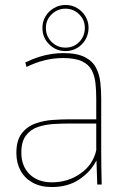

<svg xmlns="http://www.w3.org/2000/svg" viewBox="-20 -744 508 774"><path d="M189 10Q144 10 112 -7.5Q80 -25 63 -56Q46 -87 46 -127Q46 -178 67.5 -206Q89 -234 122.5 -246Q156 -258 192.5 -260.5Q229 -263 259 -263H368V-345Q368 -378 365 -407.5Q362 -437 350 -460.5Q338 -484 310.5 -497Q283 -510 234 -510Q195 -510 158 -500.5Q121 -491 87 -474L82 -492Q110 -506 137 -514.5Q164 -523 189 -526.5Q214 -530 234 -530Q290 -530 321.5 -514Q353 -498 367 -471Q381 -444 384.5 -411.5Q388 -379 388 -346V-134Q388 -106 388.5 -69Q389 -32 390 0H372L369 -96H368Q346 -52 300 -21Q254 10 189 10ZM189 -9Q254 -9 304.5 -44.5Q355 -80 368 -138V-246H256Q228 -246 195 -244Q162 -242 132.5 -232Q103 -222 84.5 -197.5Q66 -173 66 -129Q66 -74 99.5 -41.5Q133 -9 189 -9ZM244 -538Q206 -538 178.5 -565Q151 -592 151 -632Q151 -657 163.5 -678Q176 -699 197.5 -711.5Q219 -724 244 -724Q270 -724 291 -711.5Q312 -699 324.5 -678Q337 -657 337 -632Q337 -606 324.5 -584.5Q312 -563 291 -550.5Q270 -538 244 -538ZM244 -552Q277 -552 299.5 -575Q322 -598 322 -632Q322 -664 299 -686.5Q276 -709 244 -709Q212 -709 188.5 -686.5Q165 -664 165 -632Q165 -598 188 -575Q211 -552 244 -552Z"/></svg>

Font: Murecho Thin Thin
Style: Regular
Weight: 250
Version: Version 1.010